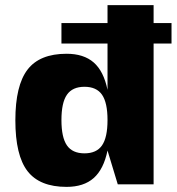

<svg xmlns="http://www.w3.org/2000/svg" viewBox="-20 -720 690 750"><path d="M400 -132Q385 -59 346 -24.5Q307 10 240 10Q135 10 87.5 -51.5Q40 -113 40 -250Q40 -386 87.5 -448Q135 -510 240 -510Q307 -510 346 -476Q385 -442 400 -369V-550H220V-630H400V-700H580V-630H650V-550H580V0H440ZM241.5 -152Q263 -121 310 -121Q357 -121 378.5 -152Q400 -183 400 -251Q400 -319 378.5 -350Q357 -381 310 -381Q263 -381 241.5 -350Q220 -319 220 -251Q220 -183 241.5 -152Z"/></svg>

Font: Fivo Sans Modern Heavy
Style: Regular
Weight: 900
Designer: Alexander Slobzheninov
Foundry: Alexander Slobzheninov
Version: 1.0